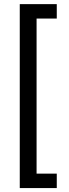

<svg xmlns="http://www.w3.org/2000/svg" viewBox="-20 -785 339 948"><path d="M77.6 143.6V-764.6H260.3V-693.4H160.6V72.3H260.3V143.6Z"/></svg>

Font: Inter Display
Style: Regular
Weight: 400
Designer: Rasmus Andersson
Foundry: rsms
Version: Version 4.001;git-9221beed3